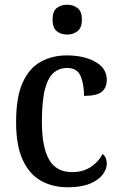

<svg xmlns="http://www.w3.org/2000/svg" viewBox="-20 -781 507 811"><path d="M266 10Q202 10 153 -17.5Q104 -45 76 -105.5Q48 -166 48 -265Q48 -373 76.5 -434Q105 -495 153.5 -521Q202 -547 262 -547Q334 -547 382.5 -520Q431 -493 431 -444Q431 -410 409.5 -393Q388 -376 335 -376Q335 -425 320.5 -459.5Q306 -494 263 -494Q231 -494 207 -474Q183 -454 170 -404.5Q157 -355 157 -266Q157 -161 187 -107.5Q217 -54 285 -54Q331 -54 364 -76Q397 -98 413 -131Q431 -117 431 -90Q431 -67 414 -44Q397 -21 360.5 -5.5Q324 10 266 10ZM264 -635Q237 -635 219.5 -649.5Q202 -664 202 -698Q202 -733 219.5 -747Q237 -761 264 -761Q289 -761 307.5 -747Q326 -733 326 -698Q326 -664 307.5 -649.5Q289 -635 264 -635Z"/></svg>

Font: Noto Serif Khmer SemiCondensed Medium
Style: Regular
Weight: 500
Width: 4
Designer: Danh Hong and the Monotype Design Team
Foundry: Monotype Imaging Inc.
Version: Version 2.004; ttfautohint (v1.8.4.7-5d5b)